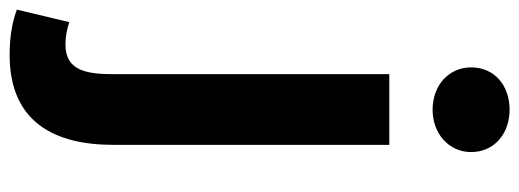

<svg xmlns="http://www.w3.org/2000/svg" viewBox="-414 -490 1079 399"><g transform="rotate(90 125.5 -290.5)"><path d="M40 229C181 229 227 134 227 14V-560H80V18C80 81 66 113 18 113C2 113 -13 110 -28 105L-54 214C-32 222 -3 229 40 229ZM154 -650C204 -650 242 -684 242 -730C242 -778 204 -810 154 -810C103 -810 66 -778 66 -730C66 -684 103 -650 154 -650Z"/></g></svg>

Font: Genne Gothic Bold
Style: Regular
Weight: 700
Designer: Ryoko NISHIZUKA (kana & ideographs); Paul D. Hunt (Latin, Greek & Cyrillic); Wenlong ZHANG (bopomofo); Sandoll Communica
Foundry: Adobe Systems Incorporated
Version: Version 1.004;PS 1.004;hotconv 16.6.51;makeotf.lib2.5.65220